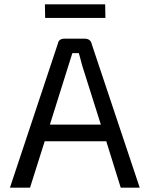

<svg xmlns="http://www.w3.org/2000/svg" viewBox="-20 -869 667 889"><path d="M189 -786 188 -849H467L468 -786ZM187 -215 119 0H26L248 -667Q252 -690 279 -690H371Q400 -690 405 -664L627 0H539L472 -215ZM361 -564 353 -594Q348 -613 345 -623H315L211 -292H447Z"/></svg>

Font: Taylor Sans
Style: Regular
Weight: 400
Italic angle: -8°
Designer: Natanael Gama
Version: Version 1.001 September 8, 2015